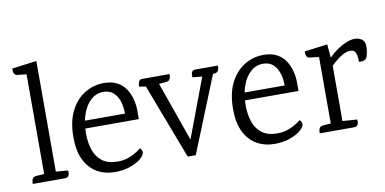

<svg xmlns="http://www.w3.org/2000/svg" viewBox="-69 -897 2230 1112"><g transform="rotate(-10 1046.0 -341.5)"><path d="M190.3 -697.6V0H121.2V-631.7L68.8 -637.3Q56.9 -638.5 51.7 -645.9Q46.4 -653.3 45.8 -663Q45.2 -672.8 45.2 -678.8ZM190.3 -47.3 261.3 -41.3Q262.3 -36.3 262.1 -26.2Q261.9 -16.2 255.9 -8.1Q250 0 233.7 0H46.2Q47.2 -5 47.3 -14.6Q47.4 -24.2 53.7 -32.8Q59.9 -41.5 77.6 -42.5L121.2 -45.3Z M552.7 -504.2Q598.8 -504.2 630.4 -487.3Q662.1 -470.4 680.7 -442Q699.4 -413.6 708 -379.6Q716.7 -345.6 716.5 -311.5V-263.2H367.4L366.3 -308.5H674.8L641.9 -280.1Q646.1 -330.3 635.9 -369.6Q625.7 -408.9 602.3 -431.6Q578.8 -454.2 540.9 -454.2Q499.8 -454.2 468.1 -426.4Q436.5 -398.6 418.5 -348.7Q400.6 -298.9 400.6 -232.4Q400.6 -181.4 414.9 -138Q429.1 -94.6 462.9 -68.5Q496.6 -42.4 554.1 -42.4Q582.5 -42.4 606.3 -49.2Q630.1 -56.1 652 -67.9Q673.9 -79.7 693.6 -95.8Q699.2 -91.4 702.4 -84.2Q705.7 -77 705.7 -70.8Q705.7 -53.9 681.8 -33.6Q657.9 -13.3 617.5 0.9Q577.2 15 529 15Q469.7 15 423.5 -11.5Q377.4 -38.1 351.2 -91Q324.9 -143.9 324.9 -224.5Q324.9 -317.3 356.5 -379.4Q388.1 -441.6 440.2 -472.9Q492.4 -504.2 552.7 -504.2Z M852.2 -486.2 1006.6 -49.2 962.8 -21.2 1134.2 -477.2 1199.8 -483.2 1004.8 0H957.6L775.8 -477.9ZM776.6 -489.2H936.7Q936.7 -484.2 936 -474.7Q935.4 -465.3 929.6 -456.7Q923.8 -448.1 905.3 -446.7L867 -443.9L790.6 -441.9L750.9 -447.9Q749.9 -458.8 754.6 -474Q759.3 -489.2 776.6 -489.2ZM1091.8 -489.2H1220.8Q1222.4 -476.1 1217.6 -462.4Q1212.9 -448.7 1191.1 -446.7L1174.3 -445.5L1123.3 -441.9L1064.2 -447.9Q1064.2 -452.9 1063.9 -463Q1063.6 -473.1 1069.6 -481.1Q1075.5 -489.2 1091.8 -489.2Z M1491.7 -504.2Q1537.8 -504.2 1569.4 -487.3Q1601.1 -470.4 1619.7 -442Q1638.4 -413.6 1647 -379.6Q1655.7 -345.6 1655.5 -311.5V-263.2H1306.4L1305.3 -308.5H1613.8L1580.9 -280.1Q1585.1 -330.3 1574.9 -369.6Q1564.7 -408.9 1541.3 -431.6Q1517.8 -454.2 1479.9 -454.2Q1438.8 -454.2 1407.1 -426.4Q1375.5 -398.6 1357.5 -348.7Q1339.6 -298.9 1339.6 -232.4Q1339.6 -181.4 1353.9 -138Q1368.1 -94.6 1401.9 -68.5Q1435.6 -42.4 1493.1 -42.4Q1521.5 -42.4 1545.3 -49.2Q1569.1 -56.1 1591 -67.9Q1612.9 -79.7 1632.6 -95.8Q1638.2 -91.4 1641.4 -84.2Q1644.7 -77 1644.7 -70.8Q1644.7 -53.9 1620.8 -33.6Q1596.9 -13.3 1556.5 0.9Q1516.2 15 1468 15Q1408.7 15 1362.5 -11.5Q1316.4 -38.1 1290.2 -91Q1263.9 -143.9 1263.9 -224.5Q1263.9 -317.3 1295.5 -379.4Q1327.1 -441.6 1379.2 -472.9Q1431.4 -504.2 1491.7 -504.2Z M2027.8 -504.2Q2049.2 -504.2 2068.4 -492.2Q2087.6 -480.2 2087.6 -447.8Q2087.6 -428.7 2083 -407.3Q2078.4 -385.9 2071.1 -377.3Q2063.5 -370.9 2053.4 -369.1Q2043.2 -367.3 2029.9 -368.5Q2029.9 -390.3 2026.8 -406.2Q2023.7 -422.1 2015.6 -431.2Q2007.5 -440.3 1991.9 -440.3Q1966.2 -440.3 1936.6 -421.8Q1907.1 -403.3 1875.9 -372.2V-47.3L1961.6 -41.3Q1962.6 -36.3 1962.4 -26.2Q1962.2 -16.2 1956.2 -8.1Q1950.3 0 1934 0H1733.8Q1734.8 -5 1734.9 -14.6Q1735 -24.2 1741.2 -32.8Q1747.5 -41.5 1765.2 -42.5L1806.8 -45.3V-436.5L1753.3 -442.3Q1742.1 -443.5 1737.1 -450.7Q1732.2 -458 1731.6 -467.3Q1731 -476.5 1731 -482.5L1866.2 -500L1872.8 -423.3H1875.8Q1894.8 -443.3 1921.5 -461.8Q1948.1 -480.4 1976.6 -492.3Q2005.1 -504.2 2027.8 -504.2Z"/></g></svg>

Font: Karma Variable Light
Style: Regular
Weight: 300
Designer: Joana Correia
Foundry: Indian Type Foundry
Version: Version 3.000